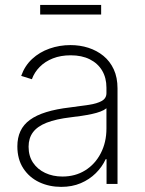

<svg xmlns="http://www.w3.org/2000/svg" viewBox="-20 -729 573 761"><path d="M222.7 11.7Q175.3 11.7 135.7 -6.8Q96.2 -25.4 72.5 -61.5Q48.8 -97.7 48.8 -148.9Q48.8 -183.1 61 -209.2Q73.2 -235.4 98.6 -253.9Q124 -272.5 163.6 -284.7Q203.1 -296.9 257.3 -303.2Q299.8 -308.6 332.3 -313.5Q364.7 -318.4 383.3 -328.9Q401.9 -339.4 401.9 -359.9V-381.3Q401.9 -420.4 384.8 -449.2Q367.7 -478 335.9 -493.9Q304.2 -509.8 260.3 -509.8Q220.7 -509.8 189.7 -497.6Q158.7 -485.4 137.5 -463.9Q116.2 -442.4 106.4 -415L64 -428.2Q78.1 -468.3 107.4 -495.4Q136.7 -522.5 176.3 -536.4Q215.8 -550.3 259.3 -550.3Q296.9 -550.3 330.3 -539.6Q363.8 -528.8 389.9 -507.6Q416 -486.3 430.9 -454.1Q445.8 -421.9 445.8 -378.4V0H402.3V-98.1H398.9Q384.8 -67.4 359.6 -42.5Q334.5 -17.6 300 -2.9Q265.6 11.7 222.7 11.7ZM227.5 -29.3Q278.3 -29.3 317.6 -53.7Q356.9 -78.1 379.4 -121.6Q401.9 -165 401.9 -219.7V-299.8Q393.1 -292.5 378.2 -286.9Q363.3 -281.2 344 -277.1Q324.7 -272.9 303.5 -269.8Q282.2 -266.6 261.2 -264.2Q202.1 -257.3 165 -242.7Q127.9 -228 110.6 -204.6Q93.3 -181.2 93.3 -147.5Q93.3 -110.8 110.8 -84.5Q128.4 -58.1 158.9 -43.7Q189.5 -29.3 227.5 -29.3ZM380.9 -709.5V-671.4H139.2V-709.5Z"/></svg>

Font: Inter 16pt ExtraLight
Style: Regular
Weight: 250
Version: Version 4.001;git-66647c0bb